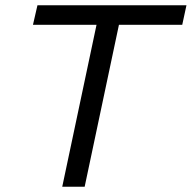

<svg xmlns="http://www.w3.org/2000/svg" viewBox="-20 -708 727 728"><path d="M216 0 346 -614H105L122 -688H687L671 -614H431L301 0Z"/></svg>

Font: Saira SemiExpanded
Style: Italic
Weight: 400
Width: 6
Italic angle: -12°
Designer: Hector Gatti with collaboration of the Omnibus-Type team
Foundry: Omnibus-Type
Version: Version 1.101